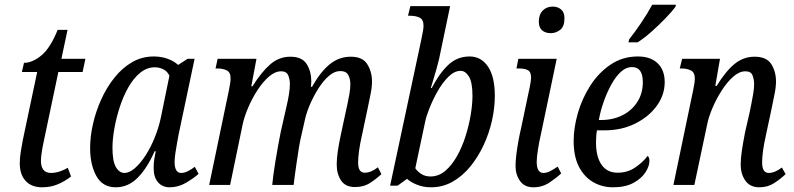

<svg xmlns="http://www.w3.org/2000/svg" viewBox="-20 -786 3374 816"><path d="M159 10Q114 10 89 -17Q64 -44 64 -93Q64 -115 68.5 -143Q73 -171 77 -191L138 -480H73L82 -519Q118 -519 156 -550.5Q194 -582 225 -659H267L241 -536H343L331 -480H228L168 -195Q162 -168 158 -143.5Q154 -119 154 -103Q154 -51 197 -51Q215 -51 234.5 -57.5Q254 -64 268 -73L282 -36Q255 -15 225 -2.5Q195 10 159 10Z M472 10Q416 10 389.5 -38Q363 -86 363 -157Q363 -205 375 -258.5Q387 -312 410 -363Q433 -414 466 -455.5Q499 -497 541 -521.5Q583 -546 634 -546Q666 -546 693 -536Q720 -526 737 -510L777 -536H807L739 -214Q737 -203 733 -181Q729 -159 725.5 -136Q722 -113 722 -98Q722 -51 750 -51Q764 -51 778.5 -58.5Q793 -66 808 -77L824 -47Q804 -29 771 -9.5Q738 10 701 10Q670 10 651.5 -11.5Q633 -33 633 -71Q633 -93 635.5 -108.5Q638 -124 642 -143H637Q606 -72 565.5 -31Q525 10 472 10ZM509 -51Q530 -51 553.5 -71.5Q577 -92 599 -126Q621 -160 638 -202.5Q655 -245 664 -288L700 -464Q692 -482 675 -491Q658 -500 638 -500Q604 -500 575.5 -476.5Q547 -453 525.5 -415Q504 -377 489 -331Q474 -285 466 -239.5Q458 -194 458 -158Q458 -101 472.5 -76Q487 -51 509 -51Z M1489 9Q1448 9 1429.5 -19Q1411 -47 1411 -87Q1411 -110 1415.5 -142.5Q1420 -175 1431 -225L1448 -304Q1451 -318 1456 -340.5Q1461 -363 1465 -386.5Q1469 -410 1469 -428Q1469 -451 1460 -467.5Q1451 -484 1426 -484Q1402 -484 1378.5 -464Q1355 -444 1334.5 -412Q1314 -380 1298 -343.5Q1282 -307 1275 -273L1260 -207Q1256 -191 1251 -162Q1246 -133 1241.5 -100.5Q1237 -68 1233 -40.5Q1229 -13 1228 0H1137Q1138 -13 1141.5 -40Q1145 -67 1150.5 -100.5Q1156 -134 1162 -167Q1168 -200 1173 -225L1191 -304Q1193 -315 1198.5 -337.5Q1204 -360 1208 -385Q1212 -410 1212 -430Q1212 -448 1205 -465.5Q1198 -483 1175 -483Q1149 -483 1123 -460.5Q1097 -438 1074 -402.5Q1051 -367 1034.5 -328Q1018 -289 1011 -256L958 0H869L953 -403Q960 -436 960 -453Q960 -479 943.5 -487Q927 -495 903 -495H896L905 -536H1070L1048 -419H1053Q1091 -480 1128.5 -512.5Q1166 -545 1214 -545Q1264 -545 1283.5 -513.5Q1303 -482 1303 -441Q1303 -430 1301 -417H1306Q1342 -481 1381.5 -513Q1421 -545 1471 -545Q1521 -545 1541 -513Q1561 -481 1561 -440Q1561 -413 1554 -381.5Q1547 -350 1542 -323L1517 -205Q1510 -174 1506 -145.5Q1502 -117 1502 -95Q1502 -52 1530 -52Q1557 -52 1586 -75L1601 -46Q1581 -27 1553.5 -9Q1526 9 1489 9Z M1812 10Q1779 10 1752 -1Q1725 -12 1710 -26L1670 3H1638L1770 -615Q1775 -639 1777.5 -653.5Q1780 -668 1780 -676Q1780 -703 1763.5 -711Q1747 -719 1724 -719H1714L1724 -760H1893L1846 -535Q1842 -518 1835.5 -494.5Q1829 -471 1822 -448.5Q1815 -426 1811 -412H1815Q1847 -474 1885 -510Q1923 -546 1976 -546Q2025 -546 2054 -503Q2083 -460 2083 -378Q2083 -328 2071 -274Q2059 -220 2035.5 -169.5Q2012 -119 1979 -78.5Q1946 -38 1904 -14Q1862 10 1812 10ZM1809 -36Q1844 -36 1872 -59.5Q1900 -83 1922 -122Q1944 -161 1958.5 -207Q1973 -253 1980.5 -298Q1988 -343 1988 -379Q1988 -436 1973 -460.5Q1958 -485 1938 -485Q1911 -485 1885.5 -459.5Q1860 -434 1839.5 -397.5Q1819 -361 1805 -325.5Q1791 -290 1787 -269L1745 -71Q1755 -56 1771.5 -46Q1788 -36 1809 -36Z M2321 -645Q2298 -645 2284 -657Q2270 -669 2270 -694Q2270 -724 2286.5 -741Q2303 -758 2329 -758Q2350 -758 2364.5 -746Q2379 -734 2379 -709Q2379 -673 2360.5 -659Q2342 -645 2321 -645ZM2247 10Q2209 10 2190 -17Q2171 -44 2171 -81Q2171 -101 2174.5 -129.5Q2178 -158 2183.5 -188Q2189 -218 2195 -243L2232 -419Q2237 -443 2237 -457Q2237 -481 2223 -488Q2209 -495 2186 -495H2175L2183 -536H2346L2279 -216Q2273 -191 2267 -155Q2261 -119 2261 -98Q2261 -51 2290 -51Q2303 -51 2318 -58.5Q2333 -66 2350 -78L2365 -49Q2345 -30 2315 -10Q2285 10 2247 10Z M2585 10Q2539 10 2501 -12Q2463 -34 2440.5 -77.5Q2418 -121 2418 -187Q2418 -243 2436 -305.5Q2454 -368 2489 -422.5Q2524 -477 2575 -511.5Q2626 -546 2691 -546Q2745 -546 2775 -517Q2805 -488 2805 -437Q2805 -383 2771.5 -336.5Q2738 -290 2680 -261Q2622 -232 2549 -232H2517Q2515 -221 2514 -206.5Q2513 -192 2513 -181Q2513 -120 2536.5 -86Q2560 -52 2605 -52Q2647 -52 2680 -74.5Q2713 -97 2732 -123Q2740 -119 2740 -102Q2740 -80 2723.5 -54Q2707 -28 2672.5 -9Q2638 10 2585 10ZM2535 -276Q2585 -276 2625 -296Q2665 -316 2688.5 -352.5Q2712 -389 2712 -437Q2712 -501 2666 -501Q2641 -501 2619 -481Q2597 -461 2578.5 -427.5Q2560 -394 2546 -354.5Q2532 -315 2525 -276ZM2651 -606 2654 -619Q2678 -649 2705 -689Q2732 -729 2752 -766H2853L2850 -756Q2835 -736 2807.5 -707.5Q2780 -679 2749 -651.5Q2718 -624 2690 -606Z M3207 10Q3168 10 3148 -18Q3128 -46 3128 -87Q3128 -111 3132.5 -143Q3137 -175 3147 -226L3165 -304Q3168 -318 3172.5 -340.5Q3177 -363 3181 -386.5Q3185 -410 3185 -428Q3185 -447 3178.5 -465Q3172 -483 3148 -483Q3122 -483 3096 -460Q3070 -437 3047 -401Q3024 -365 3007.5 -326Q2991 -287 2985 -255L2931 0H2842L2926 -403Q2933 -435 2933 -453Q2933 -478 2916.5 -486.5Q2900 -495 2876 -495H2869L2879 -536H3040L3020 -421H3026Q3063 -482 3101 -513.5Q3139 -545 3187 -545Q3238 -545 3258 -513.5Q3278 -482 3278 -440Q3278 -414 3271 -382Q3264 -350 3259 -323L3234 -206Q3227 -175 3223 -146Q3219 -117 3219 -96Q3219 -51 3247 -51Q3273 -51 3303 -74L3319 -46Q3298 -26 3270.5 -8Q3243 10 3207 10Z"/></svg>

Font: Noto Serif Condensed
Style: Italic
Weight: 400
Width: 3
Italic angle: -12°
Designer: Monotype Design Team
Foundry: Monotype Imaging Inc.
Version: Version 2.014; ttfautohint (v1.8.4.7-5d5b)